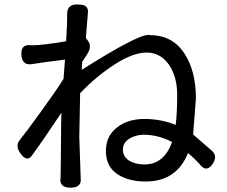

<svg xmlns="http://www.w3.org/2000/svg" viewBox="-20 -789 1040 881"><path d="M571.3 -151.4Q543.9 -132.8 543.9 -102.1Q543.9 -71.3 571.3 -52.7Q598.6 -35.2 641.6 -34.2Q733.4 -34.2 769.5 -137.7Q705.1 -170.9 637.7 -170.9Q600.6 -169.9 571.3 -151.4ZM842.8 -86.9Q790 43.9 648.4 43.9Q568.4 43.9 516.6 8.8Q465.8 -27.3 465.8 -95.7Q465.8 -164.1 515.6 -203.1Q565.4 -243.2 642.1 -243.2Q718.8 -243.2 786.1 -215.8Q793 -269.5 793 -354Q793 -438.5 753.9 -494.1Q714.8 -547.9 652.8 -547.9Q590.8 -547.9 505.9 -493.2Q420.9 -438.5 347.7 -361.3L343.8 -161.1Q350.6 36.1 350.6 37.1Q350.6 51.8 341.8 60.5Q330.1 72.3 303.7 72.3Q277.3 72.3 265.6 60.5Q256.8 51.8 256.8 36.1Q256.8 32.2 257.8 31.2Q258.8 13.7 260.7 -228.5L261.7 -264.6V-271.5Q173.8 -139.6 127 -76.2Q117.2 -61.5 106.4 -61.5Q90.8 -61.5 75.2 -83Q60.5 -103.5 60.5 -119.1Q60.5 -134.8 71.3 -147.5Q97.7 -179.7 167 -275.4Q236.3 -371.1 271.5 -426.8L278.3 -515.6Q176.8 -502.9 121.1 -494.1Q117.2 -494.1 114.3 -494.1Q99.6 -494.1 89.8 -503.9Q80.1 -513.7 78.1 -536.1Q78.1 -540 78.1 -543.9Q78.1 -563.5 86.9 -572.8Q95.7 -582 112.3 -582Q119.1 -581.1 127 -581.1Q173.8 -581.1 283.2 -599.6Q288.1 -674.8 288.1 -707V-720.7Q288.1 -723.6 288.1 -725.6Q288.1 -746.1 298.8 -757.3Q309.6 -768.6 332 -768.6Q334 -768.6 349.6 -767.6Q367.2 -766.6 375.5 -758.3Q383.8 -750 383.8 -736.3Q383.8 -734.4 374 -614.3L380.9 -605.5Q392.6 -591.8 392.6 -575.7Q392.6 -559.6 379.4 -539.1Q366.2 -518.6 357.4 -505.9Q356.4 -498 355.5 -482.4V-468.8Q608.4 -628.9 661.1 -628.9Q665 -628.9 668 -627.9Q768.6 -627.9 823.7 -547.4Q878.9 -466.8 878.9 -336.9L866.2 -171.9Q953.1 -96.7 954.1 -95.7Q966.8 -83 966.8 -67.9Q966.8 -52.7 955.1 -36.1Q941.4 -15.6 925.8 -15.6Q915 -15.6 903.3 -27.3Q881.8 -53.7 842.8 -86.9Z"/></svg>

Font: TaiwanPearl
Style: Regular
Weight: 400
Version: Version 2.102